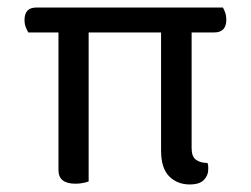

<svg xmlns="http://www.w3.org/2000/svg" viewBox="-20 -482 666 509"><path d="M55 -396Q52 -401 48.5 -409.5Q45 -418 45 -429Q45 -462 76 -462H571Q574 -457 577 -448.5Q580 -440 580 -430Q580 -396 548 -396H488V-89Q488 -67 499.5 -58.5Q511 -50 530 -50Q532 -45 532 -40.5Q532 -36 532 -32Q532 -17 520.5 -5Q509 7 483 7Q450 7 428.5 -14.5Q407 -36 407 -83V-396H215V-1Q210 1 200.5 3Q191 5 180 5Q135 5 135 -31V-396H55Z"/></svg>

Font: Baloo Da 2
Style: Regular
Weight: 400
Designer: Noopur Datye, Sulekha Rajkumar and Ek Type
Foundry: Ek Type
Version: Version 1.640;hotconv 1.0.111;makeotfexe 2.5.65597; ttfautoh